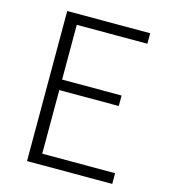

<svg xmlns="http://www.w3.org/2000/svg" viewBox="-109 -815 791 901"><g transform="rotate(15 286.5 -364.5)"><path d="M106 0H520V-52H166V-361H455V-412H166V-678H509V-729H106Z"/></g></svg>

Font: Noto Sans CJK JP Light
Style: Regular
Weight: 300
Designer: Ryoko NISHIZUKA (kana & ideographs); Paul D. Hunt (Latin, Greek & Cyrillic); Wenlong ZHANG (bopomofo); Sandoll Communica
Foundry: Adobe Systems Incorporated
Version: Version 1.004;PS 1.004;hotconv 1.0.82;makeotf.lib2.5.63406